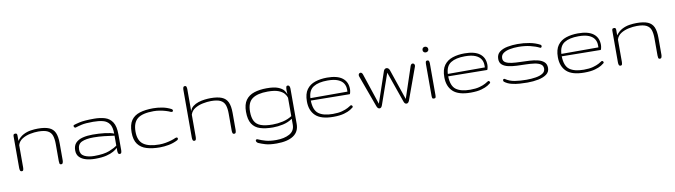

<svg xmlns="http://www.w3.org/2000/svg" viewBox="-35 -1129 6605 1880"><g transform="rotate(-10 3267.5 -189.0)"><path d="M98.6 0Q85 0 81.3 -11.2Q77.6 -22.5 77.6 -35.2V-351.6Q77.6 -359.9 81.1 -366.9Q84.5 -374 98.1 -374Q110.4 -374 113.5 -367.4Q116.7 -360.8 116.7 -351.6V-297.9Q144 -335.9 179.7 -354.2Q215.3 -372.6 252.9 -378.2Q290.5 -383.8 323.7 -383.8Q393.6 -383.8 434.3 -366.9Q475.1 -350.1 492.7 -311Q510.3 -272 510.3 -204.1V-35.2Q510.3 -22.5 506.1 -11.2Q502 0 490.2 0Q476.1 0 473.6 -11.2Q471.2 -22.5 471.2 -35.2V-204.1Q471.2 -254.9 460 -288.3Q448.7 -321.8 416.7 -338.4Q384.8 -355 322.3 -355Q284.2 -355 241 -346.2Q197.8 -337.4 163.1 -315.9Q128.4 -294.4 116.7 -255.9V-35.2Q116.7 -22.5 113.8 -11.2Q110.8 0 98.6 0Z M827.1 4.9Q777.3 4.9 736.6 -6.6Q695.8 -18.1 671.6 -43.2Q647.5 -68.4 647.5 -109.4Q647.5 -157.2 673.3 -184.1Q699.2 -210.9 743.2 -221.9Q787.1 -232.9 841.8 -232.9Q904.3 -232.9 962.6 -226.1Q1021 -219.2 1052.2 -205.6Q1052.2 -270.5 1029.5 -302.5Q1006.8 -334.5 965.6 -345Q924.3 -355.5 868.7 -355.5Q792.5 -355.5 754.4 -346.7Q716.3 -337.9 692.9 -330.1Q689.9 -329.1 689 -329.1Q683.1 -329.1 678.2 -335.2Q673.3 -341.3 673.3 -347.7Q673.3 -354 679.2 -356.9Q687.5 -360.8 735.4 -372.3Q783.2 -383.8 882.8 -383.8Q942.9 -383.8 990.2 -369.4Q1037.6 -355 1064.7 -313.2Q1091.8 -271.5 1091.8 -189.5V-34.2Q1091.8 -22.9 1088.6 -11.5Q1085.4 0 1071.8 0Q1060.5 0 1056.4 -10.3Q1052.2 -20.5 1052.2 -36.1V-63.5Q1038.1 -48.8 1011 -33Q983.9 -17.1 939.5 -6.1Q895 4.9 827.1 4.9ZM823.2 -23.9Q919.4 -23.9 973.6 -45.4Q1027.8 -66.9 1052.2 -86.9V-185.1Q1004.9 -191.9 951.4 -198Q897.9 -204.1 845.7 -204.1Q770.5 -204.1 728.5 -184.6Q686.5 -165 686.5 -109.4Q686.5 -63 725.1 -43.5Q763.7 -23.9 823.2 -23.9Z M1470.2 4.9Q1396.5 4.9 1340.6 -11.7Q1284.7 -28.3 1253.4 -70.1Q1222.2 -111.8 1222.2 -188Q1222.2 -263.7 1251.2 -306.2Q1280.3 -348.6 1335.9 -366.2Q1391.6 -383.8 1470.2 -383.8Q1513.2 -383.8 1559.3 -375.2Q1605.5 -366.7 1647.9 -344.7Q1658.2 -339.4 1658.2 -329.6Q1658.2 -316.9 1644.5 -316.9Q1640.1 -316.9 1634.3 -319.3Q1618.7 -327.1 1591.8 -335.4Q1564.9 -343.8 1533 -349.4Q1501 -355 1470.2 -355Q1358.4 -355 1309.8 -316.2Q1261.2 -277.3 1261.2 -188Q1261.2 -98.1 1313.2 -61Q1365.2 -23.9 1469.7 -23.9Q1501 -23.9 1533 -29.5Q1564.9 -35.2 1591.8 -43.5Q1618.7 -51.8 1634.3 -59.6Q1640.1 -62 1644.5 -62Q1658.2 -62 1658.2 -49.3Q1658.2 -39.6 1647.9 -34.2Q1605.5 -12.2 1559.3 -3.7Q1513.2 4.9 1470.2 4.9Z M1814.5 0Q1800.8 0 1797.4 -11.2Q1793.9 -22.5 1793.9 -35.2V-509.8Q1793.9 -521.5 1797.4 -532.7Q1800.8 -543.9 1814.5 -543.9Q1826.2 -543.9 1829.6 -533.2Q1833 -522.5 1833 -509.8V-290Q1841.3 -319.3 1865 -337.9Q1888.7 -356.4 1919.9 -366.5Q1951.2 -376.5 1983.4 -380.1Q2015.6 -383.8 2040.5 -383.8Q2110.8 -383.8 2152.1 -366.9Q2193.4 -350.1 2211.4 -311Q2229.5 -272 2229.5 -204.1V-35.2Q2229.5 -22.5 2226.1 -11.2Q2222.7 0 2210.9 0Q2196.8 0 2193.6 -11.2Q2190.4 -22.5 2190.4 -35.2V-204.1Q2190.4 -254.9 2179 -288.3Q2167.5 -321.8 2135.3 -338.4Q2103 -355 2040.5 -355Q2002.9 -355 1959 -346.2Q1915 -337.4 1879.9 -315.9Q1844.7 -294.4 1833 -255.9V-35.2Q1833 -22.5 1829.6 -11.2Q1826.2 0 1814.5 0Z M2604.5 166Q2533.7 166 2492.4 153.6Q2451.2 141.1 2425.3 129.4Q2415.5 124.5 2410.9 117.4Q2406.2 110.4 2406.2 104.5Q2406.2 91.8 2418.9 91.8Q2424.8 91.8 2432.1 95.7Q2458.5 107.9 2500.7 119.9Q2543 131.8 2604.5 131.8Q2684.6 131.8 2737.1 103Q2789.6 74.2 2789.6 11.2V-46.9Q2747.6 -17.6 2695.6 -6.3Q2643.6 4.9 2595.2 4.9Q2520.5 4.9 2468 -11.7Q2415.5 -28.3 2387.9 -71.3Q2360.4 -114.3 2360.4 -192.4Q2360.4 -265.1 2390.4 -306.9Q2420.4 -348.6 2474.4 -366.2Q2528.3 -383.8 2599.6 -383.8Q2671.9 -383.8 2711.4 -368.2Q2751 -352.5 2767.8 -330.6Q2784.7 -308.6 2789.6 -290Q2789.6 -298.8 2788.8 -310.3Q2788.1 -321.8 2788.1 -333Q2788.1 -349.6 2791.3 -361.8Q2794.4 -374 2805.2 -374Q2819.3 -374 2824 -362.8Q2828.6 -351.6 2828.6 -339.8V11.2Q2828.6 88.4 2770.3 127.2Q2711.9 166 2604.5 166ZM2597.2 -23.9Q2647.9 -23.9 2698.7 -35.4Q2749.5 -46.9 2789.6 -73.2V-255.9Q2784.7 -274.4 2767.6 -296.4Q2750.5 -318.4 2712.2 -334.2Q2673.8 -350.1 2603.5 -350.1Q2502 -350.1 2450.7 -313.7Q2399.4 -277.3 2399.4 -187Q2399.4 -127 2418.2 -91.3Q2437 -55.7 2480.5 -39.8Q2523.9 -23.9 2597.2 -23.9Z M3195.8 5.4Q3073.7 5.4 3019.5 -45.7Q2965.3 -96.7 2965.3 -188Q2965.3 -263.7 2996.3 -306.2Q3027.3 -348.6 3080.6 -366.2Q3133.8 -383.8 3199.2 -383.8Q3300.8 -383.8 3351.3 -345Q3401.9 -306.2 3401.9 -233.9Q3401.9 -220.7 3397.9 -202.9Q3394 -185.1 3390.1 -185.1L3004.4 -189.9Q3006.3 -93.8 3054.4 -58.6Q3102.5 -23.4 3195.3 -23.4Q3250 -23.4 3286.9 -33.4Q3323.7 -43.5 3346.4 -55.9Q3369.1 -68.4 3379.9 -75.7Q3381.3 -76.7 3383.8 -76.7Q3389.2 -76.7 3393.8 -71.5Q3398.4 -66.4 3398.4 -60.5Q3398.4 -55.2 3393.6 -51.8Q3388.2 -46.4 3366 -32.5Q3343.8 -18.6 3302 -6.6Q3260.3 5.4 3195.8 5.4ZM3004.9 -213.9H3373V-236.8Q3373 -269.5 3356.4 -296.1Q3339.8 -322.8 3301.8 -338.9Q3263.7 -355 3199.2 -355Q3108.9 -355 3058.8 -323.7Q3008.8 -292.5 3004.9 -213.9Z M3655.3 2.4Q3636.7 2.4 3627 -23.9L3511.7 -340.8Q3509.8 -345.2 3509.8 -351.6Q3509.8 -361.8 3515.9 -367.9Q3522 -374 3529.8 -374Q3544.4 -374 3551.8 -354.5L3655.3 -43.9L3758.8 -347.7Q3767.6 -374 3788.6 -374Q3797.9 -374 3806.4 -367.4Q3814.9 -360.8 3819.3 -347.7L3922.9 -43.9L4026.4 -354.5Q4033.7 -374 4048.3 -374Q4056.2 -374 4062.3 -367.9Q4068.4 -361.8 4068.4 -351.6Q4068.4 -345.2 4066.4 -340.8L3951.2 -23.9Q3941.4 2.4 3922.9 2.4Q3904.8 2.4 3896 -23.9L3789.1 -329.1L3682.1 -23.9Q3672.9 2.4 3655.3 2.4Z M4196.3 0Q4182.6 0 4179.7 -8.3Q4176.8 -16.6 4176.8 -30.8V-344.2Q4176.8 -358.4 4179.7 -368.4Q4182.6 -378.4 4196.3 -378.4Q4208.5 -378.4 4212.2 -368.2Q4215.8 -357.9 4215.8 -345.2V-30.8Q4215.8 -18.1 4213.1 -9Q4210.4 0 4196.3 0ZM4195.8 -459Q4183.1 -459 4175.3 -466.6Q4167.5 -474.1 4167.5 -486.3Q4167.5 -499 4175.3 -507.1Q4183.1 -515.1 4195.8 -515.1Q4208 -515.1 4216.6 -507.1Q4225.1 -499 4225.1 -486.3Q4225.1 -474.1 4216.6 -466.6Q4208 -459 4195.8 -459Z M4562 5.4Q4439.9 5.4 4385.7 -45.7Q4331.5 -96.7 4331.5 -188Q4331.5 -263.7 4362.5 -306.2Q4393.6 -348.6 4446.8 -366.2Q4500 -383.8 4565.4 -383.8Q4667 -383.8 4717.5 -345Q4768.1 -306.2 4768.1 -233.9Q4768.1 -220.7 4764.2 -202.9Q4760.3 -185.1 4756.3 -185.1L4370.6 -189.9Q4372.6 -93.8 4420.7 -58.6Q4468.8 -23.4 4561.5 -23.4Q4616.2 -23.4 4653.1 -33.4Q4689.9 -43.5 4712.6 -55.9Q4735.4 -68.4 4746.1 -75.7Q4747.6 -76.7 4750 -76.7Q4755.4 -76.7 4760 -71.5Q4764.6 -66.4 4764.6 -60.5Q4764.6 -55.2 4759.8 -51.8Q4754.4 -46.4 4732.2 -32.5Q4710 -18.6 4668.2 -6.6Q4626.5 5.4 4562 5.4ZM4371.1 -213.9H4739.3V-236.8Q4739.3 -269.5 4722.7 -296.1Q4706.1 -322.8 4668 -338.9Q4629.9 -355 4565.4 -355Q4475.1 -355 4425 -323.7Q4375 -292.5 4371.1 -213.9Z M5125.5 4.9Q5090.8 4.9 5048.8 2.2Q5006.8 -0.5 4967.5 -10.5Q4928.2 -20.5 4899.9 -42.5Q4893.1 -47.9 4893.1 -55.2Q4893.1 -70.8 4905.8 -70.8Q4909.7 -70.8 4911.6 -68.8Q4952.6 -40.5 5005.9 -32.2Q5059.1 -23.9 5120.6 -23.9Q5169.4 -23.9 5212.4 -30.8Q5255.4 -37.6 5282 -54.7Q5308.6 -71.8 5308.6 -102.1Q5308.6 -131.8 5285.4 -146.5Q5262.2 -161.1 5224.4 -166.5Q5186.5 -171.9 5141.1 -172.9Q5095.7 -173.8 5050 -175.8Q5004.4 -177.7 4966.6 -186.3Q4928.7 -194.8 4905.5 -214.8Q4882.3 -234.9 4882.3 -272Q4882.3 -316.9 4913.3 -341.1Q4944.3 -365.2 4992.7 -374.5Q5041 -383.8 5092.8 -383.8Q5155.3 -383.8 5211.7 -373Q5268.1 -362.3 5314.5 -337.9Q5322.3 -333.5 5323.2 -324.2Q5323.2 -317.9 5319.3 -313Q5315.4 -308.1 5310.5 -308.1Q5307.6 -308.1 5306.6 -309.1Q5265.1 -330.1 5211.9 -342.5Q5158.7 -355 5094.7 -355Q5050.8 -355 5011 -347.4Q4971.2 -339.8 4946.3 -321.8Q4921.4 -303.7 4921.4 -272Q4921.4 -243.7 4944.6 -230.2Q4967.8 -216.8 5005.6 -211.9Q5043.5 -207 5089.1 -206.1Q5134.8 -205.1 5180.2 -202.6Q5225.6 -200.2 5263.4 -190.9Q5301.3 -181.6 5324.5 -160.9Q5347.7 -140.1 5347.7 -102.1Q5347.7 -62 5316.2 -38.8Q5284.7 -15.6 5233.9 -5.4Q5183.1 4.9 5125.5 4.9Z M5690.9 5.4Q5568.8 5.4 5514.6 -45.7Q5460.4 -96.7 5460.4 -188Q5460.4 -263.7 5491.5 -306.2Q5522.5 -348.6 5575.7 -366.2Q5628.9 -383.8 5694.3 -383.8Q5795.9 -383.8 5846.4 -345Q5897 -306.2 5897 -233.9Q5897 -220.7 5893.1 -202.9Q5889.2 -185.1 5885.3 -185.1L5499.5 -189.9Q5501.5 -93.8 5549.6 -58.6Q5597.7 -23.4 5690.4 -23.4Q5745.1 -23.4 5782 -33.4Q5818.8 -43.5 5841.6 -55.9Q5864.3 -68.4 5875 -75.7Q5876.5 -76.7 5878.9 -76.7Q5884.3 -76.7 5888.9 -71.5Q5893.6 -66.4 5893.6 -60.5Q5893.6 -55.2 5888.7 -51.8Q5883.3 -46.4 5861.1 -32.5Q5838.9 -18.6 5797.1 -6.6Q5755.4 5.4 5690.9 5.4ZM5500 -213.9H5868.2V-236.8Q5868.2 -269.5 5851.6 -296.1Q5835 -322.8 5796.9 -338.9Q5758.8 -355 5694.3 -355Q5604 -355 5554 -323.7Q5503.9 -292.5 5500 -213.9Z M6051.8 0Q6038.1 0 6034.4 -11.2Q6030.8 -22.5 6030.8 -35.2V-351.6Q6030.8 -359.9 6034.2 -366.9Q6037.6 -374 6051.3 -374Q6063.5 -374 6066.7 -367.4Q6069.8 -360.8 6069.8 -351.6V-297.9Q6097.2 -335.9 6132.8 -354.2Q6168.5 -372.6 6206.1 -378.2Q6243.7 -383.8 6276.9 -383.8Q6346.7 -383.8 6387.5 -366.9Q6428.2 -350.1 6445.8 -311Q6463.4 -272 6463.4 -204.1V-35.2Q6463.4 -22.5 6459.2 -11.2Q6455.1 0 6443.4 0Q6429.2 0 6426.8 -11.2Q6424.3 -22.5 6424.3 -35.2V-204.1Q6424.3 -254.9 6413.1 -288.3Q6401.9 -321.8 6369.9 -338.4Q6337.9 -355 6275.4 -355Q6237.3 -355 6194.1 -346.2Q6150.9 -337.4 6116.2 -315.9Q6081.5 -294.4 6069.8 -255.9V-35.2Q6069.8 -22.5 6066.9 -11.2Q6064 0 6051.8 0Z"/></g></svg>

Font: Gruppo
Style: Regular
Weight: 400
Designer: Vernon Adams
Foundry: Vernon Adams
Version: Version 1.001; ttfautohint (v1.8.4.7-5d5b);gftools[0.9.28]